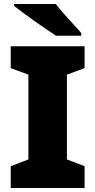

<svg xmlns="http://www.w3.org/2000/svg" viewBox="-20 -947 480 967"><path d="M406 0H34V-110L123 -144V-571L34 -604V-714H406V-604L317 -571V-144L406 -110ZM261 -927Q278 -905 301.5 -878Q325 -851 349 -825.5Q373 -800 389 -781V-767H262Q242 -780 213.5 -799.5Q185 -819 154.5 -840.5Q124 -862 96.5 -882.5Q69 -903 51 -917V-927Z"/></svg>

Font: Noto Sans Syriac Western Black
Style: Regular
Weight: 900
Designer: Patrick Giasson and the Monotype Design Team
Foundry: Monotype Imaging Inc.
Version: Version 3.000; ttfautohint (v1.8.4.7-5d5b)